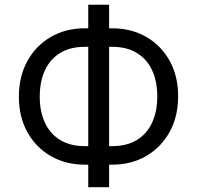

<svg xmlns="http://www.w3.org/2000/svg" viewBox="-20 -760 831 810"><path d="M338.1 -640.6H453.1Q534.1 -640.6 596.9 -604.4Q659.8 -568.2 695.7 -503.6Q731.5 -438.9 731.5 -353.7Q731.5 -268.5 695.7 -203.5Q659.8 -138.5 596.9 -101.9Q534.1 -65.3 453.1 -65.3H338.1Q257.1 -65.3 194.2 -101.6Q131.4 -137.8 95.5 -202.4Q59.7 -267 59.7 -352.3Q59.7 -437.5 95.5 -502.5Q131.4 -567.5 194.2 -604Q257.1 -640.6 338.1 -640.6ZM338.1 -562.5Q276.3 -562.5 233.8 -536.6Q191.4 -510.7 169.6 -463.4Q147.7 -416.2 147.7 -352.3Q147.7 -289.1 169.6 -242.2Q191.4 -195.3 233.8 -169.4Q276.3 -143.5 338.1 -143.5H453.1Q514.9 -143.5 557.4 -169.4Q599.8 -195.3 621.6 -242.5Q643.5 -289.8 643.5 -353.7Q643.5 -416.9 621.6 -463.8Q599.8 -510.7 557.4 -536.6Q514.9 -562.5 453.1 -562.5ZM440.3 -740.1V29.8H352.3V-740.1Z"/></svg>

Font: InterMG
Style: Regular
Weight: 400
Designer: Rasmus Andersson
Foundry: rsms
Version: Version 3.019;December 26, 2023;FontCreator 15.0.0.2955 64-b